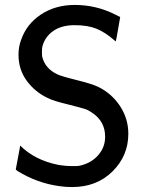

<svg xmlns="http://www.w3.org/2000/svg" viewBox="-20 -736 596 778"><path d="M44 -50 62 -146Q121 -87 216 -68Q245 -63 274 -63H286Q303 -63 319 -69Q357 -81 381.5 -111.5Q406 -142 406 -182Q406 -245 352 -280Q338 -290 324 -294.5Q310 -299 259 -312Q196 -327 173 -339Q122 -363 88.5 -408.5Q55 -454 55 -514Q55 -546 65 -573Q87 -638 145.5 -677Q204 -716 283 -716Q370 -716 447 -677L467 -667Q467 -666 458.5 -617.5Q450 -569 449 -568Q446 -571 442 -574Q405 -606 370 -620Q335 -634 282 -634Q230 -634 196.5 -611Q163 -588 152 -549Q150 -543 150 -525Q150 -511 151 -506Q163 -458 212 -435Q228 -427 289 -412Q353 -396 378 -384Q433 -357 466.5 -306Q500 -255 500 -194Q500 -105 436 -41.5Q372 22 272 22Q244 22 219 18Q131 6 51 -43Q44 -48 44 -50Z"/></svg>

Font: MathJax_SansSerif
Style: Regular
Weight: 400
Version: Version 1.1